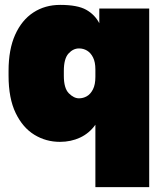

<svg xmlns="http://www.w3.org/2000/svg" viewBox="-20 -565 665 785"><path d="M370 200V-55Q345 -20 307.5 -2.5Q270 15 225 15Q168 15 120.5 -14Q73 -43 44 -103Q15 -163 15 -256V-275Q15 -363 42 -423Q69 -483 116.5 -514Q164 -545 226 -545Q297 -545 332.5 -525Q368 -505 386 -470V-530H590V200ZM303 -163Q320 -163 335 -171.5Q350 -180 360 -199.5Q370 -219 370 -251V-281Q370 -311 360.5 -330Q351 -349 336 -358Q321 -367 303 -367Q279 -367 260 -346Q241 -325 241 -275V-255Q241 -204 261.5 -183.5Q282 -163 303 -163Z"/></svg>

Font: Golos Text Black
Style: Regular
Weight: 900
Designer: A.Korolkova, Vitaly Kuzmin
Foundry: ParaType Ltd
Version: Version 2.004